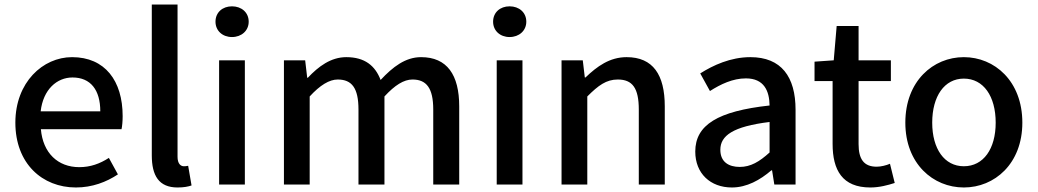

<svg xmlns="http://www.w3.org/2000/svg" viewBox="-20 -817 4594 850"><path d="M316 13C388 13 451 -11 502 -45L462 -118C422 -92 380 -77 331 -77C236 -77 170 -140 161 -245H518C521 -258 523 -281 523 -303C523 -459 445 -564 299 -564C170 -564 48 -453 48 -274C48 -93 167 13 316 13ZM160 -324C171 -421 232 -474 301 -474C381 -474 424 -419 424 -324Z M766 13C794 13 814 9 828 4L813 -83C803 -81 799 -81 794 -81C780 -81 766 -92 766 -123V-797H652V-129C652 -40 683 13 766 13Z M950 0H1064V-550H950ZM1007 -653C1049 -653 1081 -681 1081 -721C1081 -762 1049 -789 1007 -789C965 -789 934 -762 934 -721C934 -681 965 -653 1007 -653Z M1237 0H1351V-390C1397 -440 1438 -465 1475 -465C1538 -465 1567 -427 1567 -332V0H1682V-390C1728 -440 1768 -465 1806 -465C1868 -465 1898 -427 1898 -332V0H2013V-346C2013 -486 1959 -564 1844 -564C1775 -564 1719 -521 1665 -463C1641 -526 1595 -564 1513 -564C1445 -564 1390 -523 1343 -473H1340L1331 -550H1237Z M2179 0H2293V-550H2179ZM2236 -653C2278 -653 2310 -681 2310 -721C2310 -762 2278 -789 2236 -789C2194 -789 2163 -762 2163 -721C2163 -681 2194 -653 2236 -653Z M2466 0H2580V-390C2629 -439 2664 -465 2715 -465C2780 -465 2808 -427 2808 -332V0H2923V-346C2923 -486 2871 -564 2754 -564C2679 -564 2623 -523 2572 -474H2569L2560 -550H2466Z M3220 13C3286 13 3345 -20 3395 -63H3398L3408 0H3502V-331C3502 -477 3439 -564 3302 -564C3214 -564 3137 -528 3080 -492L3123 -414C3170 -444 3224 -470 3282 -470C3363 -470 3386 -414 3387 -350C3158 -325 3058 -264 3058 -146C3058 -49 3125 13 3220 13ZM3255 -78C3206 -78 3169 -100 3169 -154C3169 -216 3224 -257 3387 -277V-142C3342 -101 3303 -78 3255 -78Z M3833 13C3873 13 3910 3 3941 -7L3920 -92C3904 -85 3880 -79 3861 -79C3804 -79 3781 -113 3781 -179V-458H3924V-550H3781V-702H3684L3671 -550L3586 -544V-458H3666V-180C3666 -64 3709 13 3833 13Z M4247 13C4383 13 4506 -92 4506 -274C4506 -458 4383 -564 4247 -564C4111 -564 3988 -458 3988 -274C3988 -92 4111 13 4247 13ZM4247 -81C4161 -81 4107 -158 4107 -274C4107 -391 4161 -469 4247 -469C4334 -469 4388 -391 4388 -274C4388 -158 4334 -81 4247 -81Z"/></svg>

Font: Noto Sans CJK KR Medium
Style: Regular
Weight: 500
Designer: Ryoko NISHIZUKA (kana & ideographs); Paul D. Hunt (Latin, Greek & Cyrillic); Wenlong ZHANG (bopomofo); Sandoll Communica
Foundry: Adobe Systems Incorporated
Version: Version 1.004;PS 1.004;hotconv 1.0.82;makeotf.lib2.5.63406